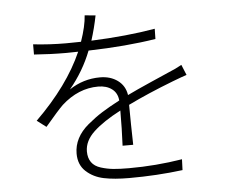

<svg xmlns="http://www.w3.org/2000/svg" viewBox="-55 -846 1110 937"><g transform="rotate(-5 500.0 -377.0)"><path d="M574 -132H522Q526 -216 526 -304Q440 -259 393 -215Q346 -171 346 -119Q346 -87 361 -66Q376 -45 406.5 -35.5Q437 -26 467.5 -23Q498 -20 544 -20Q676 -20 805 -41L803 12Q677 28 541 28Q468 28 417 17.5Q366 7 330.5 -25.5Q295 -58 295 -113Q295 -152 313 -187Q331 -222 367 -252Q403 -282 438 -304Q473 -326 524 -353H525Q522 -390 495.5 -410Q469 -430 428 -430Q331 -430 249 -356Q225 -333 160 -256L115 -290Q276 -448 346 -608Q326 -607 288 -607Q211 -607 130 -613V-663Q210 -654 291 -654Q339 -654 364 -655Q390 -730 393 -782L446 -777Q434 -716 415 -656Q589 -663 728 -687L727 -637Q584 -614 397 -609Q359 -511 290 -428Q359 -474 441 -474Q492 -474 527.5 -448Q563 -422 570 -376Q615 -398 688 -430Q761 -462 777 -469Q812 -483 842 -500L863 -449Q841 -442 794 -424Q667 -375 571 -328Q571 -303 572 -231Q573 -159 574 -132Z"/></g></svg>

Font: Noto Sans Korean Light
Style: Regular
Weight: 300
Designer: Ryoko NISHIZUKA  (kana & ideographs); Paul D. Hunt (Latin, Greek & Cyrillic); Wenlong ZHANG  (bopomofo); Sandoll Communi
Foundry: Adobe Systems Incorporated
Version: Version 1.000;PS 1;hotconv 1.0.78;makeotf.lib2.5.61930